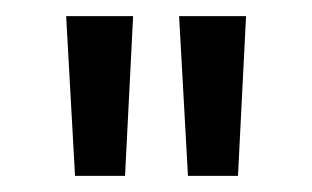

<svg xmlns="http://www.w3.org/2000/svg" viewBox="-20 -775 387 238"><path d="M73 -557 62 -755H145L135 -557ZM213 -557 202 -755H285L275 -557Z"/></svg>

Font: Host Grotesk Light
Style: Regular
Weight: 400
Version: Version 1.003